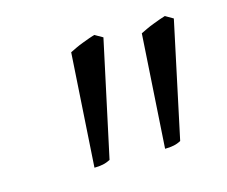

<svg xmlns="http://www.w3.org/2000/svg" viewBox="-54 -768 494 418"><g transform="rotate(-15 193.0 -558.5)"><path d="M148.9 -426.8Q140.6 -422.4 132.1 -420.7Q123.5 -418.9 112.8 -418.9L128.9 -674.8Q134.8 -677.7 142.6 -681.4Q150.4 -685.1 158.7 -688.2Q167 -691.4 174.6 -694.1Q182.1 -696.8 187 -698.2L205.1 -688ZM308.1 -426.8Q300.3 -422.4 291.5 -420.7Q282.7 -418.9 272 -418.9L288.1 -674.8Q293.9 -677.7 301.8 -681.4Q309.6 -685.1 317.9 -688.2Q326.2 -691.4 333.7 -694.1Q341.3 -696.8 346.2 -698.2L363.8 -688Z"/></g></svg>

Font: Gentium Plus Afr
Style: Italic
Weight: 400
Italic angle: -8°
Designer: J. Victor Gaultney, Annie Olsen, Iska Routamaa, Becca Hirsbrunner
Foundry: SIL International
Version: Version 5.000